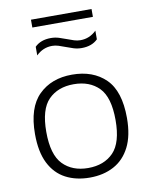

<svg xmlns="http://www.w3.org/2000/svg" viewBox="-95 -947 811 1027"><g transform="rotate(-10 310.0 -434.0)"><path d="M309.5 9.5Q235 9.5 178.8 -20Q122.5 -49.5 91.2 -111.5Q60 -173.5 60 -270.5Q60 -414 128.8 -481.8Q197.5 -549.5 309.5 -549.5Q423.5 -549.5 491.5 -483Q559.5 -416.5 559.5 -270.5Q559.5 -175 528 -113Q496.5 -51 440.2 -20.8Q384 9.5 309.5 9.5ZM309.5 -42.5Q396 -42.5 446.8 -94.8Q497.5 -147 497.5 -270Q497.5 -394 446.8 -445.8Q396 -497.5 309.5 -497.5Q223.5 -497.5 172.5 -445.8Q121.5 -394 121.5 -271.5Q121.5 -147.5 172.5 -95Q223.5 -42.5 309.5 -42.5ZM386.5 -680.5Q363.5 -680.5 342.2 -687.2Q321 -694 301.5 -701.5Q283.5 -708.5 266.2 -714Q249 -719.5 232 -719.5Q182 -719.5 145 -683V-730Q177 -762 232.5 -762Q255.5 -762 276.8 -755.2Q298 -748.5 317.5 -741Q335.5 -734 352.8 -728.5Q370 -723 387 -723Q437 -723 474 -759.5V-712.5Q442 -680.5 386.5 -680.5ZM145 -834.5V-877H474V-834.5Z"/></g></svg>

Font: Encode Sans Expanded Light
Style: Regular
Weight: 300
Width: 7
Designer: Multiple Designers
Foundry: Impallari Type
Version: Version 3.000; ttfautohint (v1.8.3) -l 8 -r 50 -G 200 -x 14 